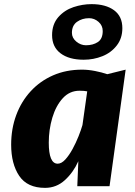

<svg xmlns="http://www.w3.org/2000/svg" viewBox="-20 -901 652 929"><path d="M198 8Q112 8 73 -50Q34 -108 34 -201Q34 -278 58.5 -344Q83 -410 128.5 -459.5Q174 -509 237 -536.5Q300 -564 377 -564Q406.5 -564 439.8 -557.5Q473 -551 499 -542L588 -564L510 0H354L359 -121Q335 -67 294 -29.5Q253 8 198 8ZM259 -109Q277.5 -109 296 -129.2Q314.5 -149.5 331 -179.8Q347.5 -210 360 -241.5Q372.5 -273 379 -296L402 -459Q388.5 -462 365 -462Q317 -462 284 -426Q250.5 -389.5 233.2 -331.5Q216 -273.5 216 -211Q216 -109 259 -109ZM385 -612Q314 -612 273 -643Q232 -674 232 -731Q232 -783.5 262 -818Q292 -852 335.5 -866.5Q379 -881 423 -881Q491.5 -881 531.8 -851.5Q572 -822 572 -765Q572 -715.5 545 -681Q518 -646 475.2 -629Q432.5 -612 385 -612ZM396 -682Q430 -682 453.5 -697.5Q477 -713 477 -751Q477 -777.5 456.8 -795.2Q436.5 -813 411 -813Q377.5 -813 352.8 -795.5Q328 -778 328 -742Q328 -717.5 349.2 -699.8Q370.5 -682 396 -682Z"/></svg>

Font: Merriweather Sans ExtraBold
Style: Italic
Weight: 800
Italic angle: -7.5°
Designer: Eben Sorkin
Foundry: Eben Sorkin
Version: Version 2.001; ttfautohint (v1.8.3)